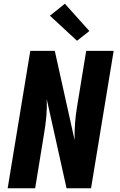

<svg xmlns="http://www.w3.org/2000/svg" viewBox="-20 -1007 640 1027"><path d="M21 0 142 -735H273L379 -258Q378 -303 381.5 -349Q385 -395 393 -441L441 -735H588L467 0H336L230 -477Q232 -432 228 -386Q224 -340 216 -294L168 0ZM392 -789 247 -923 327 -987 458 -841Z"/></svg>

Font: Iosevka SS04 Heavy Extended
Style: Italic
Weight: 900
Width: 7
Italic angle: -9°
Monospace: yes
Designer: Belleve Invis
Foundry: Belleve Invis
Version: Version 19.0.0; ttfautohint (v1.8.4)